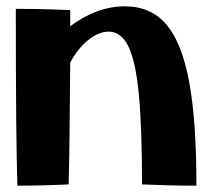

<svg xmlns="http://www.w3.org/2000/svg" viewBox="-20 -585 671 607"><path d="M429 -2Q429 -181 419 -286Q409 -391 386 -438Q363 -485 324 -485Q292 -485 259 -458.5Q226 -432 202 -387Q200 -108 197 -2Q113 2 35 2Q30 -140 30 -557Q116 -557 202 -553V-502Q286 -565 375 -565Q457 -565 506 -507.5Q555 -450 578 -326.5Q601 -203 601 2Q519 2 429 -2Z"/></svg>

Font: Otomanopee One
Style: Regular
Weight: 400
Designer: Das Ende der Wildnis
Foundry: Gutenberg Labo
Version: Version 3.005